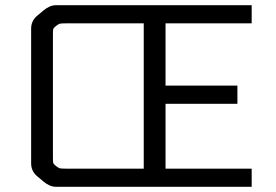

<svg xmlns="http://www.w3.org/2000/svg" viewBox="-20 -720 1065 740"><path d="M950 -70V0H196Q172 0 148 -20L124 -40Q100 -60 100 -90V-610Q100 -640 124 -660L148 -680Q172 -700 196 -700H950V-630H618V-390H895V-320H618V-70ZM233 -70H534V-630H233Q215 -630 210 -628.5Q205 -627 196 -620Q187 -613 185.5 -608.5Q184 -604 184 -589V-111Q184 -96 185.5 -91.5Q187 -87 196 -80Q205 -73 210 -71.5Q215 -70 233 -70Z"/></svg>

Font: Electrolize
Style: Regular
Weight: 400
Designer: Valery Zaveryaev
Foundry: Cyreal (www.cyreal.org)
Version: Version 1.002